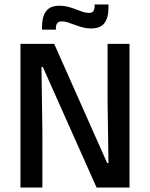

<svg xmlns="http://www.w3.org/2000/svg" viewBox="-20 -834 667 854"><path d="M221 -639 456.5 -109H462.5L458.5 -385V-639H556V0H409.5L170.5 -536H164.5L168.5 -248.5V0H71V-639ZM385 -707.5Q366 -707.5 348 -712.2Q330 -717 313.5 -723.2Q297 -729.5 282.2 -734.2Q267.5 -739 254.5 -739Q240.5 -739 234.5 -730.8Q228.5 -722.5 228.5 -706.5V-702H167V-717Q167 -759.5 184.8 -784Q202.5 -808.5 245 -808.5Q264.5 -808.5 282.8 -803.8Q301 -799 317.2 -792.5Q333.5 -786 348.2 -781.2Q363 -776.5 375.5 -776.5Q390 -776.5 395.5 -784.8Q401 -793 401 -809.5V-814H462.5V-798.5Q462.5 -756 444.8 -731.8Q427 -707.5 385 -707.5Z"/></svg>

Font: Anek Telugu Medium Medium
Style: Regular
Weight: 500
Version: Version 1.003